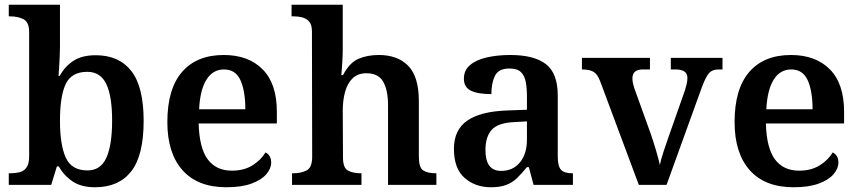

<svg xmlns="http://www.w3.org/2000/svg" viewBox="-20 -780 3626 810"><path d="M381 10Q323 10 286.5 -14.5Q250 -39 228 -78H220L196 0H17V-49H25Q45 -49 63 -53.5Q81 -58 92 -73.5Q103 -89 103 -120V-644Q103 -687 79 -699Q55 -711 23 -711H17V-760H233V-584Q233 -568 232 -544Q231 -520 229.5 -496.5Q228 -473 227 -460H232Q254 -500 290 -523.5Q326 -547 384 -547Q482 -547 534 -480.5Q586 -414 586 -270Q586 -124 533.5 -57Q481 10 381 10ZM349 -61Q405 -61 429 -115Q453 -169 453 -271Q453 -374 428.5 -425.5Q404 -477 348 -477Q282 -477 257.5 -426Q233 -375 233 -270Q233 -169 257.5 -115Q282 -61 349 -61Z M935 10Q814 10 750 -62Q686 -134 686 -265Q686 -405 748 -476.5Q810 -548 924 -548Q1028 -548 1088 -487.5Q1148 -427 1148 -308V-259H818Q821 -155 856.5 -107.5Q892 -60 958 -60Q1010 -60 1046 -83Q1082 -106 1100 -137Q1124 -125 1124 -94Q1124 -69 1103.5 -45Q1083 -21 1041 -5.5Q999 10 935 10ZM1015 -319Q1015 -396 994.5 -441.5Q974 -487 925 -487Q878 -487 851 -444Q824 -401 820 -319Z M1212 0V-49H1217Q1250 -49 1273.5 -61Q1297 -73 1297 -119L1296 -648Q1296 -675 1284.5 -688.5Q1273 -702 1255.5 -706.5Q1238 -711 1221 -711H1210V-760H1426V-574Q1426 -551 1424.5 -525Q1423 -499 1421.5 -481Q1420 -463 1420 -463H1427Q1454 -515 1491.5 -531.5Q1529 -548 1578 -548Q1658 -548 1702.5 -502Q1747 -456 1747 -354V-120Q1747 -73 1765.5 -61Q1784 -49 1818 -49H1821V0H1617V-335Q1617 -400 1596.5 -435.5Q1576 -471 1526 -471Q1490 -471 1468 -450Q1446 -429 1436 -393Q1426 -357 1426 -313L1427 -115Q1427 -72 1448 -60.5Q1469 -49 1502 -49H1505V0Z M2051 10Q1985 10 1940 -29.5Q1895 -69 1895 -152Q1895 -232 1951 -271Q2007 -310 2120 -314L2203 -317V-374Q2203 -408 2198 -434.5Q2193 -461 2177.5 -476Q2162 -491 2129 -491Q2083 -491 2068 -460Q2053 -429 2053 -383Q1996 -383 1966.5 -397.5Q1937 -412 1937 -448Q1937 -484 1963.5 -506Q1990 -528 2034.5 -538Q2079 -548 2133 -548Q2233 -548 2283 -509.5Q2333 -471 2333 -377V-120Q2333 -79 2346.5 -64Q2360 -49 2394 -49H2397V0H2231L2211 -75H2203Q2181 -48 2161.5 -29Q2142 -10 2116 0Q2090 10 2051 10ZM2094 -59Q2144 -59 2173.5 -95Q2203 -131 2203 -191V-268L2151 -265Q2081 -262 2054.5 -232.5Q2028 -203 2028 -147Q2028 -59 2094 -59Z M2512 -437Q2501 -467 2484 -477Q2467 -487 2435 -487V-536H2722V-487H2691Q2648 -487 2648 -449Q2648 -439 2650.5 -428Q2653 -417 2656 -408L2724 -219Q2736 -185 2747 -147.5Q2758 -110 2764 -84Q2768 -107 2779.5 -141Q2791 -175 2800 -201L2870 -400Q2874 -413 2877 -426Q2880 -439 2880 -451Q2880 -470 2867 -478.5Q2854 -487 2831 -487H2810V-536H3028V-487H3011Q2987 -487 2973 -473.5Q2959 -460 2941 -412L2792 0H2675Z M3328 10Q3207 10 3143 -62Q3079 -134 3079 -265Q3079 -405 3141 -476.5Q3203 -548 3317 -548Q3421 -548 3481 -487.5Q3541 -427 3541 -308V-259H3211Q3214 -155 3249.5 -107.5Q3285 -60 3351 -60Q3403 -60 3439 -83Q3475 -106 3493 -137Q3517 -125 3517 -94Q3517 -69 3496.5 -45Q3476 -21 3434 -5.5Q3392 10 3328 10ZM3408 -319Q3408 -396 3387.5 -441.5Q3367 -487 3318 -487Q3271 -487 3244 -444Q3217 -401 3213 -319Z"/></svg>

Font: Noto Serif NP Hmong SemiBold
Style: Regular
Weight: 600
Designer: Dalton Maag Ltd
Foundry: Dalton Maag Ltd
Version: Version 1.001; ttfautohint (v1.8.4.7-5d5b)